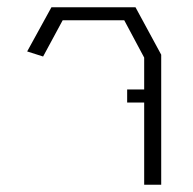

<svg xmlns="http://www.w3.org/2000/svg" viewBox="-20 -752 533 530"><path d="M122 -732H353H354L425 -601V-242H378V-469H331V-505H378V-593L323 -696H153L99 -596L55 -610Z"/></svg>

Font: Mixer
Style: Regular
Weight: 400
Version: Version 1.0